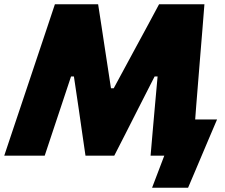

<svg xmlns="http://www.w3.org/2000/svg" viewBox="-32 -733 1060 904"><path d="M-12 0Q6 -54 24.8 -110.2Q43.5 -166.5 65.5 -231.5L146 -472Q168 -537 187.2 -595Q206.5 -653 226.5 -713H430Q439 -656.5 446.2 -608Q453.5 -559.5 461 -510.5L490.5 -317.5H503.5L607.5 -510Q634.5 -559.5 660.2 -607.2Q686 -655 717 -713H930.5Q926 -654.5 921.2 -596Q916.5 -537.5 911 -472L891.5 -230.5Q890.5 -215 889.2 -200Q888 -185 887 -170.5H990Q972.5 -130 954.8 -88Q937 -46 920.5 -7Q904.5 31 887.2 71.8Q870 112.5 853.5 151H684L741.5 0H677Q682.5 -64 687.5 -121.5Q692.5 -179 697 -229L710 -373H696L617.5 -219Q588.5 -161.5 560.2 -106Q532 -50.5 506 0H370.5Q363.5 -50 355 -106.5Q346.5 -163 339 -218L316 -373H302.5L254.5 -228.5Q237.5 -177.5 218.5 -120.5Q199.5 -63.5 178.5 0Z"/></svg>

Font: Commissioner ExtraBold
Style: Italic
Weight: 800
Italic angle: -12°
Designer: Kostas Bartsokas
Foundry: Kostas Bartsokas
Version: Version 1.000; ttfautohint (v1.8.3)